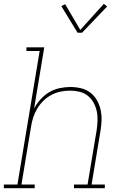

<svg xmlns="http://www.w3.org/2000/svg" viewBox="-38 -982 658 1002"><path d="M-18 0V-19H53L169 -716H100V-735H193L140 -416Q154 -442 174.5 -464.5Q195 -487 220 -501.5Q245 -516 273.5 -522Q302 -528 329 -528Q357 -528 384.5 -521.5Q412 -515 433 -499Q454 -483 467.5 -459.5Q481 -436 487 -409Q493 -382 492 -353.5Q491 -325 486 -297L440 -19H509V0H348V-19H419L466 -300Q470 -325 471 -351Q472 -377 467 -401Q462 -425 450.5 -446Q439 -467 420.5 -482Q402 -497 377.5 -503Q353 -509 327 -509Q303 -509 278.5 -504Q254 -499 231 -487Q208 -475 189 -456.5Q170 -438 156.5 -415.5Q143 -393 135.5 -369.5Q128 -346 124 -321L74 -19H143V0ZM367 -811 282 -950 302 -960 381 -826 504 -962 521 -948 390 -811Z"/></svg>

Font: Iosevka Etoile Thin Oblique
Style: Regular
Weight: 100
Italic angle: -9°
Designer: Belleve Invis
Foundry: Belleve Invis
Version: Version 15.5.2; ttfautohint (v1.8.4)